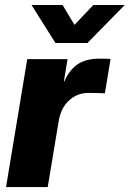

<svg xmlns="http://www.w3.org/2000/svg" viewBox="-20 -754 522 774"><path d="M4.4 0 89.8 -515.6H252.4L237.3 -424.8H238.8Q260.7 -474.1 294.4 -495.8Q328.1 -517.6 380.4 -517.6Q393.6 -517.6 404.5 -517.3Q415.5 -517.1 425.8 -516.6L402.8 -377.9Q394 -378.4 374.5 -378.9Q355 -379.4 336.4 -379.4Q291.5 -379.4 258.3 -349.1Q225.1 -318.8 216.3 -264.2L172.4 0ZM232.4 -733.9 280.3 -653.8 356.4 -733.9H482.4V-733.4L332.5 -580.6H203.6L107.4 -733.4V-733.9Z"/></svg>

Font: Inter Display ExtraBold
Style: Italic
Weight: 800
Italic angle: -9.39999°
Designer: Rasmus Andersson
Foundry: rsms
Version: Version 4.000;git-a52131595